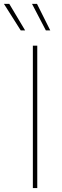

<svg xmlns="http://www.w3.org/2000/svg" viewBox="-60 -961 319 981"><path d="M130.4 -727.5V0H107.9V-727.5ZM174.3 -805.7 103.5 -941.4H128.9L196.8 -805.7ZM45.9 -805.7 -40 -941.4H-12.7L68.4 -805.7Z"/></svg>

Font: Inter 17pt Thin
Style: Regular
Weight: 250
Version: Version 4.001;git-66647c0bb